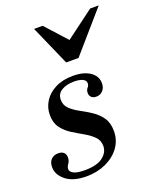

<svg xmlns="http://www.w3.org/2000/svg" viewBox="-142 -807 742 904"><g transform="rotate(-20 229.5 -355.5)"><path d="M135 13Q68 13 32 -16Q-4 -45 -4 -83Q-4 -108 9.5 -121.5Q23 -135 45 -135Q63 -135 72.5 -126Q82 -117 82 -102Q82 -84 73 -72Q64 -60 64 -48Q64 -35 81.5 -26Q99 -17 137 -17Q198 -17 227.5 -40Q257 -63 257 -95Q257 -123 238 -142Q219 -161 191.5 -176.5Q164 -192 136 -209.5Q108 -227 89 -252.5Q70 -278 70 -317Q70 -354 89.5 -385Q109 -416 146 -435Q183 -454 235 -454Q273 -454 299 -443.5Q325 -433 338.5 -415.5Q352 -398 352 -375Q352 -352 339 -338Q326 -324 306 -324Q291 -324 282 -332Q273 -340 273 -354Q273 -369 281 -377.5Q289 -386 289 -398Q289 -412 273 -419.5Q257 -427 230 -427Q193 -427 168 -412Q143 -397 143 -367Q143 -340 161.5 -322Q180 -304 208 -289Q236 -274 263.5 -256Q291 -238 309.5 -211.5Q328 -185 328 -144Q328 -98 302 -62.5Q276 -27 232 -7Q188 13 135 13ZM227 -524 139 -724H182L278 -618L420 -724H463L289 -524Z"/></g></svg>

Font: Libre Bodoni
Style: Italic
Weight: 400
Italic angle: -13°
Designer: Pablo Impallari, Rodrigo Fuenzalida
Foundry: Impallari Type
Version: Version 2.005;gftools[0.9.23]